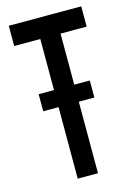

<svg xmlns="http://www.w3.org/2000/svg" viewBox="-115 -810 602 870"><g transform="rotate(-15 186.0 -375.0)"><path d="M66.5 -335.5V-415.5H306.5V-335.5ZM138.5 0V-655H16V-750H356V-655H233.5V0Z"/></g></svg>

Font: Mohave Medium
Style: Regular
Weight: 500
Designer: Gumpita Rahayu
Foundry: Tokotype
Version: Version 2.003